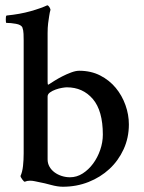

<svg xmlns="http://www.w3.org/2000/svg" viewBox="-20 -703 546 730"><path d="M234 -371Q228 -371 216 -369Q204 -367 191.5 -362.5Q179 -358 170 -351.5Q161 -345 161 -336V-97Q161 -82 168 -69.5Q175 -57 187 -48Q199 -39 214.5 -34Q230 -29 246 -29Q272 -29 294.5 -43.5Q317 -58 334 -81Q351 -104 361 -133Q371 -162 371 -191Q371 -282 333 -326.5Q295 -371 234 -371ZM281 -434Q326 -434 361 -416Q396 -398 420 -369Q444 -340 457 -303.5Q470 -267 470 -230Q470 -179 450 -135.5Q430 -92 396 -60.5Q362 -29 316.5 -11Q271 7 219 7Q199 7 173.5 0Q148 -7 131 -10Q121 -12 112 -14Q103 -16 94 -16Q83 -16 74 -12Q71 -12 64.5 -21Q58 -30 58 -34Q65 -49 67.5 -72Q70 -95 70 -120V-549Q70 -560 69.5 -574Q69 -588 65 -599Q60 -609 40.5 -612.5Q21 -616 4 -616Q3 -616 2.5 -620Q2 -624 2 -629Q2 -634 2.5 -638.5Q3 -643 5 -644Q56 -649 96.5 -660.5Q137 -672 160 -683Q164 -682 167.5 -676.5Q171 -671 172 -666Q169 -656 167 -642Q165 -631 163 -614.5Q161 -598 161 -577V-393Q161 -389 161.5 -384Q162 -379 167 -383Q173 -387 186.5 -395.5Q200 -404 216.5 -412.5Q233 -421 250.5 -427.5Q268 -434 281 -434Z"/></svg>

Font: Vermiglione Medium
Style: Regular
Weight: 500
Version: Version 1.000